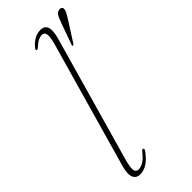

<svg xmlns="http://www.w3.org/2000/svg" viewBox="-238 -761 807 807"><g transform="rotate(-45 165.0 -357.5)"><path d="M223 -639.5 65.5 -85Q54 -44.5 56.2 -28.2Q58.5 -12 74.5 -12Q87 -12 102.5 -20.8Q118 -29.5 138 -55Q144 -63 149 -60Q154 -57 148 -48Q109 7.5 64.5 7.5Q41 7.5 33 -12Q25 -31.5 37 -73.5L196 -633.5Q206.5 -670.5 203.2 -685.2Q200 -700 185 -700Q176 -700 164.8 -694.8Q153.5 -689.5 138.5 -675.5Q129 -667 125 -670.5Q121 -674 128 -682Q158.5 -719 196 -719Q245.5 -719 223 -639.5ZM279 -676.5Q286.5 -697.5 293 -709.2Q299.5 -721 312 -723Q320 -724.5 325 -720.8Q330 -717 329.5 -709.5Q329 -702 324 -692.5Q319 -683 312.5 -672.5L253.5 -580Q250 -575 246.5 -575.5Q242.5 -576 245.5 -583.5Z"/></g></svg>

Font: Fraunces 144pt Soft Thin
Style: Italic
Weight: 100
Italic angle: -16°
Version: Version 1.000;[0bf87f6ff]